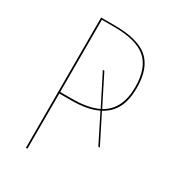

<svg xmlns="http://www.w3.org/2000/svg" viewBox="-167 -774 783 868"><g transform="rotate(30 224.5 -340.0)"><path d="M318 -317 393 -168H385L312 -314Q260 -288 172 -288H112V0H104V-680H175Q297 -680 350 -633.5Q403 -587 403 -485Q403 -422 382 -381Q361 -340 318 -317ZM309 -321 229 -479H237L315 -324Q395 -368 395 -484Q395 -583 344 -628Q293 -673 175 -673H112V-296H173Q258 -296 309 -321Z"/></g></svg>

Font: Fira Sans Compressed Eight
Style: Regular
Weight: 100
Width: 1
Designer: bBox Type GmbH & Carrois Corporate GbR & Edenspiekermann AG
Foundry: bBox Type GmbH & Carrois Corporate GbR & Edenspiekermann AG
Version: Version 4.301